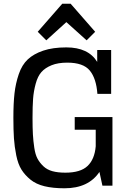

<svg xmlns="http://www.w3.org/2000/svg" viewBox="-20 -999 721 1033"><path d="M382 -301H495V-212Q489 -142 451 -106Q413 -70 332 -70Q291 -70 262 -78Q233 -86 213.5 -104.5Q194 -123 182 -145Q170 -167 164.5 -204Q159 -241 157 -276Q155 -311 155 -365Q155 -427 158 -467.5Q161 -508 172 -548.5Q183 -589 203 -611.5Q223 -634 257.5 -648Q292 -662 342 -662Q428 -662 463 -619.5Q498 -577 504 -494H578V-730H503V-666Q455 -744 337 -744Q264 -744 212.5 -726.5Q161 -709 129.5 -679.5Q98 -650 81 -600Q64 -550 58 -496.5Q52 -443 52 -365Q52 -299 55 -254.5Q58 -210 67.5 -163Q77 -116 95.5 -86.5Q114 -57 144 -32.5Q174 -8 219.5 3Q265 14 327 14Q456 14 515 -74L531 0H585V-369H382ZM229 -782 337 -880 446 -782 492 -828 360 -979H315L183 -828Z"/></svg>

Font: Glegoo
Style: Bold
Weight: 700
Version: Version 2.0.1; ttfautohint (v0.9) -r 48 -G 60